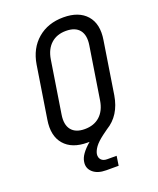

<svg xmlns="http://www.w3.org/2000/svg" viewBox="-169 -840 938 1143"><g transform="rotate(-20 300.0 -268.5)"><path d="M303 203Q248 203 218.5 176.5Q189 150 196 110Q202 65 267 10H254Q156 10 108 -46Q60 -102 76 -200L128 -530Q144 -628 209.5 -684Q275 -740 373 -740Q471 -740 519.5 -684.5Q568 -629 552 -531L500 -200Q480 -79 390 -25L357 -1Q320 27 303.5 49.5Q287 72 283 93Q280 115 292.5 129Q305 143 330 143H390L381 203ZM267 -71Q326 -71 363 -104.5Q400 -138 410 -200L462 -530Q472 -592 445.5 -625.5Q419 -659 360 -659Q302 -659 265 -625.5Q228 -592 218 -530L166 -200Q156 -138 182.5 -104.5Q209 -71 267 -71Z"/></g></svg>

Font: JetBrains Mono NL
Style: Italic
Weight: 400
Italic angle: -9°
Monospace: yes
Designer: Philipp Nurullin, Konstantin Bulenkov
Foundry: JetBrains
Version: Version 2.305; ttfautohint (v1.8.4.7-5d5b)